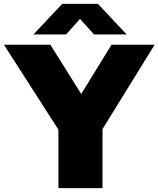

<svg xmlns="http://www.w3.org/2000/svg" viewBox="-52 -971 818 991"><path d="M249.5 0V-390.5L294 -232.5L-31.5 -740H208L398.5 -436H336.5L523.5 -740H746L432.5 -232.5L477 -387.5V0ZM120.5 -793 269 -951H453.5L602 -793H433.5L344 -892.5H378L289 -793Z"/></svg>

Font: Encode Sans SC SemiExpanded Black
Style: Regular
Weight: 900
Width: 6
Designer: Multiple Designers
Foundry: Impallari Type
Version: Version 3.002